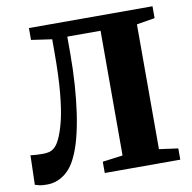

<svg xmlns="http://www.w3.org/2000/svg" viewBox="-83 -826 915 915"><g transform="rotate(-10 375.0 -368.0)"><path d="M73.5 6.5Q48 6.5 37.8 4.2Q27.5 2 14 -2.5L18 -144.5Q36 -142.5 47.8 -141.8Q59.5 -141 78.5 -141Q93.5 -141 107.5 -144.2Q121.5 -147.5 134.8 -159.2Q148 -171 160 -196Q176 -229.5 188.5 -280.8Q201 -332 208.5 -412.2Q216 -492.5 216 -612V-671L116 -685.5V-743H714V-685.5L626 -671V-67L717.5 -54.5V0H352V-54.5L450 -67.5V-671H289V-587.5Q289 -510.5 284 -438.5Q279 -366.5 269.8 -303Q260.5 -239.5 246.8 -187Q233 -134.5 214.5 -96.5Q190.5 -45 153 -19.2Q115.5 6.5 73.5 6.5Z"/></g></svg>

Font: Merriweather 48pt Black
Style: Regular
Weight: 900
Version: Version 2.100